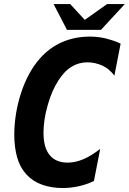

<svg xmlns="http://www.w3.org/2000/svg" viewBox="-20 -925 644 959"><path d="M247.6 -904.8H330.6L403.3 -825.7L515.1 -904.8H603.5L484.4 -775.9H314.5ZM292 14.2Q238.3 14.2 191.7 -2Q145 -18.1 112.8 -52.7Q80.1 -87.9 65.7 -138.7Q51.3 -189.5 51.3 -252.4Q51.3 -302.2 59.8 -356Q68.4 -409.7 85.9 -462.9Q103 -514.2 126.2 -556.6Q149.4 -599.1 179.2 -632.8Q202.6 -659.2 230 -679.7Q257.3 -700.2 290 -714.4Q322.3 -728.5 357.2 -735.4Q392.1 -742.2 429.2 -742.2Q449.7 -742.2 468.5 -740Q487.3 -737.8 506.8 -733.4Q522.5 -729.5 542.5 -723.1Q562.5 -716.8 582.5 -707L551.3 -546.9Q526.9 -580.6 491.7 -597.2Q473.6 -605.5 453.9 -609.6Q434.1 -613.8 416.5 -613.8Q396.5 -613.8 376.2 -608.4Q356 -603 336.4 -590.8Q315.9 -578.1 300 -560.3Q284.2 -542.5 272.5 -524.4Q255.4 -498 241.9 -467.3Q228.5 -436.5 218.3 -399.9Q207 -360.4 202.1 -325.9Q197.3 -291.5 197.3 -262.2Q197.3 -227.5 204.3 -199.2Q211.4 -170.9 228 -150.4Q258.8 -112.8 317.9 -112.8Q356 -112.8 395.5 -129.4Q416.5 -138.2 437.3 -151.1Q458 -164.1 480.5 -181.2L449.2 -21Q429.7 -11.7 410.2 -5.1Q390.6 1.5 372.6 5.4Q333 14.2 292 14.2Z"/></svg>

Font: Hack
Style: Bold Italic
Weight: 700
Italic angle: -11°
Monospace: yes
Designer: Christopher Simpkins
Foundry: Christopher Simpkins
Version: Version 2.017; ttfautohint (v1.4.1) -l 4 -r 80 -G 350 -x 0 -